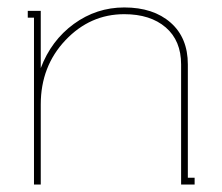

<svg xmlns="http://www.w3.org/2000/svg" viewBox="-20 -493 593 513"><path d="M312 -473.1Q389.6 -473.1 435.8 -432.6Q481.9 -392.1 481.9 -320.8V-18.1H500V0H463.9V-320.8Q463.9 -384.3 422.9 -419.7Q381.8 -455.1 312 -455.1Q220.7 -455.1 154.8 -385.5Q88.9 -315.9 88.9 -213.9V0H70.8V-445.8H54.2V-463.9H88.9V-311Q116.7 -384.8 177.2 -429Q237.8 -473.1 312 -473.1Z"/></svg>

Font: Rawengulk
Style: Light
Weight: 300
Version: Version 0.92